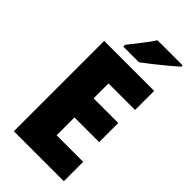

<svg xmlns="http://www.w3.org/2000/svg" viewBox="-281 -1000 1073 1073"><g transform="rotate(45 255.0 -463.5)"><path d="M465 0H70V-714H465V-563H255V-445H450V-294H255V-153H465ZM477 -917Q457 -899 423.5 -871Q390 -843 354 -814.5Q318 -786 292 -767H168V-781Q193 -813 225 -853.5Q257 -894 278 -927H477Z"/></g></svg>

Font: Noto Sans Gurmukhi SemiCondensed Black
Style: Regular
Weight: 900
Width: 4
Designer: Jelle Bosma - Monotype Design Team
Foundry: Monotype Imaging Inc.
Version: Version 2.004; ttfautohint (v1.8.4.7-5d5b)